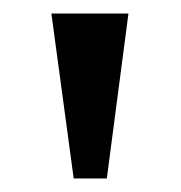

<svg xmlns="http://www.w3.org/2000/svg" viewBox="-20 -734 267 284"><path d="M89 -470 56 -714H170L138 -470Z"/></svg>

Font: Noto Serif Thai SemiCondensed Medium
Style: Regular
Weight: 500
Width: 4
Designer: Monotype Design Team
Foundry: Monotype Imaging Inc.
Version: Version 2.002; ttfautohint (v1.8.4.7-5d5b)